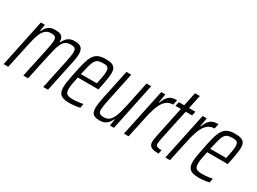

<svg xmlns="http://www.w3.org/2000/svg" viewBox="-38 -1221 2399 1792"><g transform="rotate(30 1161.0 -325.0)"><path d="M3 0 110 -510H153L142 -440H148Q157 -461 170.5 -478.5Q184 -496 206 -507Q228 -518 259 -518Q316 -518 334 -500Q352 -482 353 -440H358Q368 -461 382 -479Q396 -497 418 -507.5Q440 -518 471 -518Q523 -518 544 -498Q565 -478 565 -431Q565 -411 561.5 -385Q558 -359 550 -325L481 0H430L496 -309Q504 -350 508.5 -377.5Q513 -405 513 -423Q513 -453 499.5 -462.5Q486 -472 457 -472Q423 -472 402 -458Q381 -444 367.5 -417Q354 -390 344 -351Q334 -312 323 -262L267 0H216L282 -309Q290 -350 295 -378Q300 -406 300 -424Q300 -454 286.5 -463Q273 -472 244 -472Q210 -472 188 -454.5Q166 -437 151.5 -407.5Q137 -378 127.5 -340.5Q118 -303 109 -262L53 0Z M717 8Q673 8 645.5 -1.5Q618 -11 605.5 -33Q593 -55 593 -92Q593 -121 599.5 -161Q606 -201 617 -254Q632 -328 645.5 -378.5Q659 -429 678 -459.5Q697 -490 727.5 -504Q758 -518 807 -518Q848 -518 872 -509.5Q896 -501 907 -482.5Q918 -464 918 -432Q918 -413 914.5 -385.5Q911 -358 905 -325Q899 -292 891 -256L887 -238H665Q655 -192 649.5 -159Q644 -126 644 -102Q644 -77 652 -63Q660 -49 678.5 -43.5Q697 -38 726 -38Q742 -38 761.5 -39.5Q781 -41 800.5 -44Q820 -47 835 -50L826 -5Q814 -2 795.5 1Q777 4 756.5 6Q736 8 717 8ZM674 -280H846L851 -303Q857 -331 862.5 -363Q868 -395 868 -418Q868 -442 861 -453.5Q854 -465 840 -468.5Q826 -472 806 -472Q775 -472 755.5 -465.5Q736 -459 722.5 -439Q709 -419 698.5 -381Q688 -343 674 -280Z M1041 8Q1008 8 987.5 -0.5Q967 -9 958 -27.5Q949 -46 949 -76Q949 -97 953 -124.5Q957 -152 964 -186L1032 -510H1084L1019 -201Q1011 -162 1006.5 -135Q1002 -108 1001 -89Q1001 -69 1007 -57.5Q1013 -46 1026.5 -42Q1040 -38 1061 -38Q1094 -38 1115.5 -55Q1137 -72 1151 -101.5Q1165 -131 1174.5 -168.5Q1184 -206 1194 -248L1249 -510H1299L1192 0H1149L1160 -71H1155Q1146 -49 1131.5 -31.5Q1117 -14 1095 -3Q1073 8 1041 8Z M1300 0 1408 -510H1452L1436 -417H1441Q1458 -459 1477 -481Q1496 -503 1520 -510.5Q1544 -518 1574 -518L1563 -464Q1529 -464 1504 -449Q1479 -434 1460.5 -406Q1442 -378 1428.5 -338.5Q1415 -299 1404 -251L1350 0Z M1673 0Q1643 0 1623 -3.5Q1603 -7 1590.5 -15Q1578 -23 1572 -36Q1566 -49 1566 -68Q1566 -75 1567.5 -86.5Q1569 -98 1572 -114.5Q1575 -131 1579 -151L1645 -465H1587L1597 -510H1655L1686 -658H1738L1707 -510H1776L1766 -465H1697L1629 -147Q1626 -132 1623.5 -118Q1621 -104 1619.5 -92.5Q1618 -81 1618 -73Q1618 -63 1623.5 -55.5Q1629 -48 1642.5 -44.5Q1656 -41 1681 -41Z M1746 0 1854 -510H1898L1882 -417H1887Q1904 -459 1923 -481Q1942 -503 1966 -510.5Q1990 -518 2020 -518L2009 -464Q1975 -464 1950 -449Q1925 -434 1906.5 -406Q1888 -378 1874.5 -338.5Q1861 -299 1850 -251L1796 0Z M2111 8Q2067 8 2039.5 -1.5Q2012 -11 1999.5 -33Q1987 -55 1987 -92Q1987 -121 1993.5 -161Q2000 -201 2011 -254Q2026 -328 2039.5 -378.5Q2053 -429 2072 -459.5Q2091 -490 2121.5 -504Q2152 -518 2201 -518Q2242 -518 2266 -509.5Q2290 -501 2301 -482.5Q2312 -464 2312 -432Q2312 -413 2308.5 -385.5Q2305 -358 2299 -325Q2293 -292 2285 -256L2281 -238H2059Q2049 -192 2043.5 -159Q2038 -126 2038 -102Q2038 -77 2046 -63Q2054 -49 2072.5 -43.5Q2091 -38 2120 -38Q2136 -38 2155.5 -39.5Q2175 -41 2194.5 -44Q2214 -47 2229 -50L2220 -5Q2208 -2 2189.5 1Q2171 4 2150.5 6Q2130 8 2111 8ZM2068 -280H2240L2245 -303Q2251 -331 2256.5 -363Q2262 -395 2262 -418Q2262 -442 2255 -453.5Q2248 -465 2234 -468.5Q2220 -472 2200 -472Q2169 -472 2149.5 -465.5Q2130 -459 2116.5 -439Q2103 -419 2092.5 -381Q2082 -343 2068 -280Z"/></g></svg>

Font: Saira ExtraCondensed Light
Style: Italic
Weight: 300
Width: 2
Italic angle: -12°
Designer: Hector Gatti with collaboration of the Omnibus-Type team
Foundry: Omnibus-Type
Version: Version 1.101